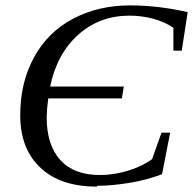

<svg xmlns="http://www.w3.org/2000/svg" viewBox="-20 -680 716 712"><path d="M341 9 339 12Q204 12 130 -58Q55 -128 55 -253Q55 -374 106 -467Q157 -561 250 -610Q344 -660 462 -660Q567 -660 676 -635L654 -492H623V-577Q593 -598 550 -610Q506 -622 460 -622Q350 -622 271 -552Q191 -481 166 -359H439L432 -315H159Q154 -280 153 -246Q153 -142 204 -86Q255 -31 350 -31Q404 -31 458 -48Q511 -65 544 -90L579 -188H611L581 -34Q523 -12 461 -2Q393 9 341 9Z"/></svg>

Font: Libra Serif Modern
Style: Italic
Weight: 400
Italic angle: -12°
Designer: Stefan Peev, Context Ltd
Foundry: Stefan Peev, Context Ltd
Version: Version 1.000